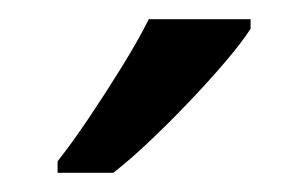

<svg xmlns="http://www.w3.org/2000/svg" viewBox="-20 -786 321 200"><path d="M241 -756Q232 -742 215 -722Q198 -702 177.5 -680.5Q157 -659 136.5 -639.5Q116 -620 98 -606H40V-618Q55 -637 72.5 -663Q90 -689 107 -716.5Q124 -744 135 -766H241Z"/></svg>

Font: Noto Sans NKo Unjoined
Style: Regular
Weight: 400
Designer: Monotype Design Team
Foundry: Monotype Imaging Inc.
Version: Version 2.004